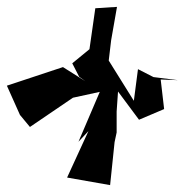

<svg xmlns="http://www.w3.org/2000/svg" viewBox="-44 -564 564 558"><path d="M473 -331 402 -340 357 -363 345 -271 272 -388 279 -447 296 -544 233 -540 216 -421 166 -380 186 -341 204 -328 139 -369 -24 -315 14 -230 43 -195 168 -280 246 -297 184 -152 213 -183 151 -48 276 -26 289 -151 295 -179V-240L299 -298L360 -216L433 -247L423 -333Z"/></svg>

Font: Charger Distortion
Style: 2
Weight: 400
Designer: Jasper
Foundry: Cannot Into Space Fonts
Version: Version 0.98